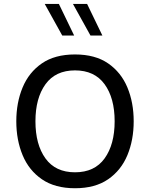

<svg xmlns="http://www.w3.org/2000/svg" viewBox="-20 -975 781 1000"><path d="M370.6 -691.4Q475.6 -691.4 543.2 -644.8Q610.8 -598.1 643.6 -519.3Q676.3 -440.4 676.3 -343.3Q676.3 -246.1 643.6 -167Q610.8 -87.9 543.2 -41.3Q475.6 5.4 370.6 5.4Q266.1 5.4 198.2 -41.3Q130.4 -87.9 97.7 -167Q64.9 -246.1 64.9 -343.3Q64.9 -440.4 97.7 -519.3Q130.4 -598.1 198 -644.8Q265.6 -691.4 370.6 -691.4ZM370.6 -608.4Q269 -608.4 216.8 -536.1Q164.6 -463.9 164.6 -343.3Q164.6 -222.2 216.8 -149.9Q269 -77.6 370.6 -77.6Q472.7 -77.6 524.9 -150.1Q577.1 -222.7 577.1 -343.3Q577.1 -464.4 524.7 -536.4Q472.2 -608.4 370.6 -608.4ZM366.2 -790H304.2L212.9 -954.6H286.6ZM513.2 -790H451.2L359.9 -954.6H433.6Z"/></svg>

Font: Estedad-FD Medium
Style: Regular
Weight: 500
Designer: Amin Abedi
Version: Version 7.3